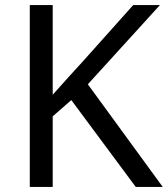

<svg xmlns="http://www.w3.org/2000/svg" viewBox="-20 -734 659 754"><path d="M619 0H513L260 -341L187 -277V0H97V-714H187V-362Q217 -396 248 -430Q279 -464 310 -498L503 -714H608L325 -403Z"/></svg>

Font: Noto Sans Old Turkic
Style: Regular
Weight: 400
Designer: Monotype Design Team
Foundry: Monotype Imaging Inc.
Version: Version 2.003; ttfautohint (v1.8.4.7-5d5b)